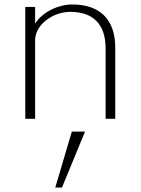

<svg xmlns="http://www.w3.org/2000/svg" viewBox="-20 -531 628 858"><path d="M137 -358C143 -426 220 -478 294 -478C395 -478 452 -424 452 -314V0H495V-318C495 -445 425 -511 304 -511C240 -511 169 -477 137 -425V-500H93V0H137ZM360 57H301L227 307H257Z"/></svg>

Font: Perun ExtraLight
Style: Regular
Weight: 200
Foundry: Copyright (c) Stefan Peev, Context Ltd, 2016
Version: Version 1.089